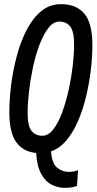

<svg xmlns="http://www.w3.org/2000/svg" viewBox="-20 -729 465 925"><path d="M293 176Q260 176 229.5 161Q199 146 178.5 109Q158 72 154 8Q91 2 58 -44.5Q25 -91 25 -188Q25 -251 34 -322Q43 -393 61.5 -461.5Q80 -530 109 -586Q138 -642 179 -675.5Q220 -709 274 -709Q348 -709 386.5 -663Q425 -617 425 -512Q425 -455 417.5 -391.5Q410 -328 395 -265.5Q380 -203 357 -148.5Q334 -94 301.5 -54.5Q269 -15 226 0Q230 57 254.5 78Q279 99 312 99Q336 99 356 91L351 167Q337 172 322 174Q307 176 293 176ZM184 -75Q213 -75 237 -106Q261 -137 279.5 -187.5Q298 -238 311 -297Q324 -356 330.5 -413.5Q337 -471 337 -514Q337 -577 318.5 -601Q300 -625 266 -625Q237 -625 213 -594Q189 -563 170 -512.5Q151 -462 138.5 -403Q126 -344 119.5 -286.5Q113 -229 113 -186Q113 -123 131.5 -99Q150 -75 184 -75Z"/></svg>

Font: Georama Condensed Medium
Style: Italic
Weight: 500
Width: 3
Italic angle: -9°
Designer: Jean-Baptiste Levee
Foundry: Production Type
Version: Version 1.000